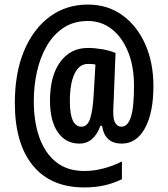

<svg xmlns="http://www.w3.org/2000/svg" viewBox="-20 -789 735 841"><path d="M652 -412Q652 -295 615 -227.5Q578 -160 513 -160Q439 -160 427 -238H420Q391 -160 328 -160Q268 -160 233.5 -209.5Q199 -259 199 -348Q199 -457 244 -518Q289 -579 365 -579Q394 -579 427 -573.5Q460 -568 486 -557L478 -350Q477 -335 476.5 -320Q476 -305 476 -298Q476 -263 486 -248.5Q496 -234 512 -234Q539 -234 553 -275.5Q567 -317 567 -413Q567 -498 541 -562Q515 -626 469.5 -661.5Q424 -697 365 -697Q303 -697 258.5 -667.5Q214 -638 185 -588Q156 -538 142 -475.5Q128 -413 128 -346Q128 -256 152.5 -187Q177 -118 226 -79Q275 -40 350 -40Q391 -40 434.5 -51.5Q478 -63 514 -82V-4Q477 14 437 23Q397 32 349 32Q202 32 123.5 -64.5Q45 -161 45 -338Q45 -470 85.5 -566.5Q126 -663 198 -716Q270 -769 365 -769Q452 -769 516.5 -722Q581 -675 616.5 -594.5Q652 -514 652 -412ZM286 -345Q286 -234 337 -234Q363 -234 375 -270Q387 -306 391 -385L398 -506Q391 -508 383 -508.5Q375 -509 365 -509Q327 -509 306.5 -466Q286 -423 286 -345Z"/></svg>

Font: Noto Sans Tamil UI ExtraCondensed SemiBold
Style: Regular
Weight: 600
Width: 2
Designer: Jelle Bosma - Monotype Design Team
Foundry: Monotype Imaging Inc.
Version: Version 2.004; ttfautohint (v1.8.4.7-5d5b)